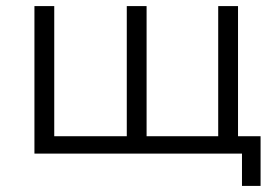

<svg xmlns="http://www.w3.org/2000/svg" viewBox="-20 -504 894 630"><path d="M761 -484V0H93V-484H158V-57H396V-484H461V-57H696V-484ZM835 -57V106H774V0H692V-57Z"/></svg>

Font: Montserrat Ace
Style: Regular
Weight: 400
Designer: Julieta Ulanovsky
Foundry: Julieta Ulanovsky
Version: Version 1